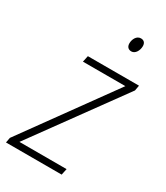

<svg xmlns="http://www.w3.org/2000/svg" viewBox="-202 -799 759 878"><g transform="rotate(30 177.5 -360.5)"><path d="M267 -647C288 -647 301 -672 301 -694C301 -710 293 -721 276 -721C253 -721 241 -696 241 -675C241 -657 251 -647 267 -647ZM-21 0H273L280 -33H31L371 -501L376 -529H106L99 -496H323L-16 -27Z"/></g></svg>

Font: Noto Sans SemiCondensed ExtraLight
Style: Italic
Weight: 200
Width: 4
Italic angle: -12°
Designer: Monotype Design Team
Foundry: Monotype Imaging Inc.
Version: Version 2.013